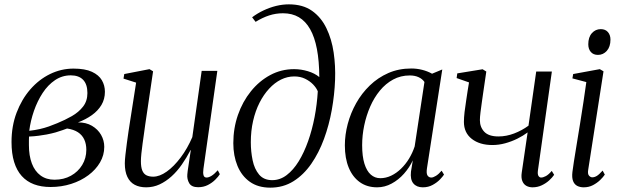

<svg xmlns="http://www.w3.org/2000/svg" viewBox="-20 -851 2848 883"><path d="M212.5 9Q169.5 9 136.2 -3.5Q103 -16 80 -41.5Q57 -67 45 -106Q33 -145 33 -198Q33 -271 56.2 -332.5Q79.5 -394 119.2 -439.8Q159 -485.5 210.2 -510.5Q261.5 -535.5 318 -535.5Q371 -535.5 402.8 -520.8Q434.5 -506 448.5 -482Q462.5 -458 462.5 -429Q462.5 -395 446.5 -368.2Q430.5 -341.5 402.5 -321.5Q374.5 -301.5 338.5 -288Q375.5 -288.5 402.8 -272.5Q430 -256.5 444.8 -230.8Q459.5 -205 459.5 -175.5Q459.5 -137.5 440 -104Q420.5 -70.5 386.2 -45Q352 -19.5 307.2 -5.2Q262.5 9 212.5 9ZM230.5 -24.5Q273.5 -24.5 306.2 -42.8Q339 -61 358 -92.2Q377 -123.5 377 -162Q377 -189 367.5 -209.5Q358 -230 338.5 -242.8Q319 -255.5 288.5 -260Q281 -257.5 267.8 -252.5Q254.5 -247.5 236 -242.2Q217.5 -237 194.5 -232.5Q178 -229.5 158 -226.8Q138 -224 113.5 -223Q113 -214 113 -206Q113 -198 113 -183.5Q113 -135 126.5 -99.2Q140 -63.5 166.5 -44Q193 -24.5 230.5 -24.5ZM114.5 -249.5Q141 -252.5 163 -257.5Q185 -262.5 204.8 -269.5Q224.5 -276.5 243.5 -284.5Q279 -299 310.5 -317Q342 -335 362 -360.8Q382 -386.5 382 -423Q382 -463.5 362.2 -484Q342.5 -504.5 305.5 -504.5Q266 -504.5 233.2 -482.5Q200.5 -460.5 176.2 -423.5Q152 -386.5 136.2 -341.2Q120.5 -296 114.5 -249.5Z M652 10.5Q621.5 10.5 599.5 -1.2Q577.5 -13 565.8 -37.5Q554 -62 554 -100Q554 -113.5 556.8 -138.8Q559.5 -164 563.5 -193.2Q567.5 -222.5 571.2 -248Q575 -273.5 577 -285.5L606 -471L548 -489.5L551.5 -510.5L667.5 -533L684 -523L648 -278.5Q646 -261.5 642.5 -238.5Q639 -215.5 635.8 -191Q632.5 -166.5 630.2 -145Q628 -123.5 628 -109.5Q628 -83 634.2 -67.2Q640.5 -51.5 653.2 -45Q666 -38.5 684.5 -38.5Q714 -38.5 747 -62Q780 -85.5 811 -126.8Q842 -168 864.5 -220.5L907.5 -525H979.5L915.5 -74Q913 -56 916 -45.2Q919 -34.5 930 -34.5Q940 -34.5 953 -42.5Q966 -50.5 981.5 -68L991 -50Q984.5 -39 970.2 -24.8Q956 -10.5 936 -0.2Q916 10 891.5 10Q861 10 850.2 -8.5Q839.5 -27 841.5 -49Q841.5 -52 843.2 -65Q845 -78 847.8 -95.8Q850.5 -113.5 853 -131Q855.5 -148.5 857.5 -160.5L856.5 -161Q838 -125.5 816.2 -94.2Q794.5 -63 768.8 -39.8Q743 -16.5 714 -3Q685 10.5 652 10.5Z M1223 12Q1167 12 1129.2 -14.8Q1091.5 -41.5 1072.2 -88Q1053 -134.5 1053 -192.5Q1053 -261 1074.2 -322.2Q1095.5 -383.5 1133.8 -431Q1172 -478.5 1222.8 -505.8Q1273.5 -533 1332.5 -533Q1364.5 -533 1396 -523.5Q1427.5 -514 1448.5 -496.5Q1448 -570.5 1437.5 -625.5Q1427 -680.5 1406.2 -717Q1385.5 -753.5 1354.5 -771.8Q1323.5 -790 1281.5 -790Q1248.5 -790 1217.8 -780Q1187 -770 1155.5 -750.5L1139.5 -771.5Q1164 -790 1192.2 -803.2Q1220.5 -816.5 1250 -823.8Q1279.5 -831 1308.5 -831Q1373 -831 1415 -801.2Q1457 -771.5 1481.2 -721.2Q1505.5 -671 1514.5 -609.2Q1523.5 -547.5 1521 -483.5Q1518.5 -416 1506 -346Q1493.5 -276 1470 -212Q1446.5 -148 1411.5 -97.5Q1376.5 -47 1329.5 -17.5Q1282.5 12 1223 12ZM1232 -22.5Q1268 -22.5 1298.5 -45.8Q1329 -69 1353.8 -109.2Q1378.5 -149.5 1397 -201.8Q1415.5 -254 1426.8 -312.8Q1438 -371.5 1441.5 -431Q1435 -447 1419.8 -462.8Q1404.5 -478.5 1382.8 -489Q1361 -499.5 1333.5 -499.5Q1301.5 -499.5 1272.2 -485Q1243 -470.5 1217.8 -443.2Q1192.5 -416 1173.5 -378.5Q1154.5 -341 1144 -295Q1133.5 -249 1133.5 -197Q1133.5 -154 1141.8 -114Q1150 -74 1171.5 -48.2Q1193 -22.5 1232 -22.5Z M1943.5 -76.5Q1940 -53 1946.2 -43.8Q1952.5 -34.5 1963.5 -34.5Q1972.5 -34.5 1985.2 -42.5Q1998 -50.5 2011 -66L2022 -48Q2017 -40 2003.8 -26Q1990.5 -12 1970.2 -0.8Q1950 10.5 1924.5 10.5Q1896 10.5 1881 -7.5Q1866 -25.5 1870 -61.5L1878.5 -113.5Q1863 -80.5 1838 -52.2Q1813 -24 1781.2 -6.8Q1749.5 10.5 1714.5 10.5Q1668 10.5 1634.8 -13.2Q1601.5 -37 1583.8 -80Q1566 -123 1566 -182.5Q1566 -231 1579.2 -281Q1592.5 -331 1618 -376.5Q1643.5 -422 1680.8 -458Q1718 -494 1765.8 -515Q1813.5 -536 1871.5 -536Q1897 -536 1921.8 -529.8Q1946.5 -523.5 1967 -512L2014 -531.5ZM1932 -474Q1922.5 -488 1905.2 -496Q1888 -504 1864.5 -504Q1822.5 -504 1788 -485.2Q1753.5 -466.5 1727 -434.2Q1700.5 -402 1682.5 -360.8Q1664.5 -319.5 1655 -274Q1645.5 -228.5 1645.5 -183.5Q1645.5 -132 1656 -98.2Q1666.5 -64.5 1685.2 -48Q1704 -31.5 1729 -31.5Q1754.5 -31.5 1778.8 -43Q1803 -54.5 1824 -74.8Q1845 -95 1861 -121.2Q1877 -147.5 1887 -177.5Z M2216.5 -522 2202 -423Q2199.5 -405 2196 -381Q2192.5 -357 2189.8 -334.8Q2187 -312.5 2187 -298.5Q2187 -266.5 2207.2 -245Q2227.5 -223.5 2272.5 -223.5Q2308.5 -223.5 2344.5 -237.2Q2380.5 -251 2410.5 -273L2446 -522H2518L2454 -68Q2451.5 -50 2456.2 -42.2Q2461 -34.5 2468.5 -34.5Q2478 -34.5 2490.5 -41.2Q2503 -48 2517.5 -65L2528.5 -47Q2520 -34.5 2505.5 -21.2Q2491 -8 2471.5 1.2Q2452 10.5 2429 10.5Q2413 10.5 2400.5 3.5Q2388 -3.5 2382 -18.8Q2376 -34 2379.5 -57.5L2406.5 -242Q2386 -226.5 2359.2 -213.2Q2332.5 -200 2303.2 -192Q2274 -184 2244.5 -184Q2186 -184 2149.8 -212.2Q2113.5 -240.5 2113.5 -290.5Q2113.5 -309.5 2116.5 -335.8Q2119.5 -362 2123.8 -388Q2128 -414 2130.5 -432.5L2137 -472L2080 -492L2083 -513.5L2199.5 -532.5Z M2664.5 10.5Q2647.5 10.5 2634.5 3.8Q2621.5 -3 2615.5 -18.5Q2609.5 -34 2612.5 -60Q2614 -73.5 2619.2 -107Q2624.5 -140.5 2632 -186.2Q2639.5 -232 2647.8 -283Q2656 -334 2663.5 -383.5Q2671 -433 2676.5 -473.5L2612.5 -490.5L2616 -510.5L2738.5 -533L2755.5 -523L2685 -69.5Q2682 -50.5 2689 -43Q2696 -35.5 2703.5 -35.5Q2714 -35.5 2724.5 -41.8Q2735 -48 2751.5 -66.5L2761.5 -48Q2754 -36.5 2740 -23Q2726 -9.5 2707 0.5Q2688 10.5 2664.5 10.5ZM2730 -598.5Q2709 -598.5 2697.2 -612Q2685.5 -625.5 2685.5 -647.5Q2685.5 -680 2702 -698.5Q2718.5 -717 2743 -717Q2764 -717 2775.8 -703.5Q2787.5 -690 2787.5 -669Q2787.5 -636 2770.8 -617.2Q2754 -598.5 2730 -598.5Z"/></svg>

Font: Merriweather 96pt Light
Style: Italic
Weight: 300
Italic angle: -7.8°
Version: Version 2.101